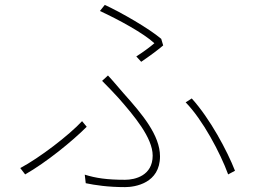

<svg xmlns="http://www.w3.org/2000/svg" viewBox="-20 -763 1040 786"><path d="M558 -510C592 -533 627 -559 648 -577L640 -604C589 -647 478 -711 409 -743L389 -718C465 -683 568 -627 612 -586C596 -572 565 -549 538 -532ZM331 -13C370 -5 422 3 492 3C533 3 635 -13 635 -123C635 -209 563 -295 485 -382C464 -406 441 -434 422 -454L398 -432C420 -410 447 -382 465 -362C529 -289 605 -199 605 -126C605 -44 533 -27 492 -27C417 -27 372 -34 327 -48ZM942 -64C910 -146 840 -277 765 -360L740 -344C809 -274 882 -137 914 -49ZM335 -244 316 -267C262 -209 142 -117 63 -75L83 -49C169 -98 275 -184 335 -244Z"/></svg>

Font: Noto Sans T Chinese Thin
Style: Regular
Weight: 100
Designer: Ryoko NISHIZUKA (kana & ideographs); Paul D. Hunt (Latin, Greek & Cyrillic); Wenlong ZHANG (bopomofo); Sandoll Communica
Foundry: Adobe Systems Incorporated
Version: Version 1.000;PS 1;hotconv 1.0.78;makeotf.lib2.5.61930